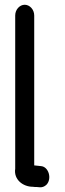

<svg xmlns="http://www.w3.org/2000/svg" viewBox="-20 -726 274 808"><path d="M44 -661V-16C37 30 77 60 118 60C124 61 129 61 135 61L146 62C157 63 166 60 175 52C200 27 185 -25 152 -27L124 -30V-661C124 -686 105 -706 84 -706C63 -706 44 -686 44 -661Z"/></svg>

Font: Electronic
Style: Circ
Weight: 900
Version: Version 1.011